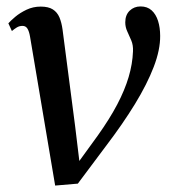

<svg xmlns="http://www.w3.org/2000/svg" viewBox="-20 -567 532 597"><path d="M73.5 -452.5Q70.5 -470 65.2 -478.2Q60 -486.5 50 -486.5Q40 -486.5 32 -481.5Q24 -476.5 17 -470.5L6 -494.5Q13 -502.5 27.5 -514.8Q42 -527 62.5 -536.8Q83 -546.5 106.5 -546.5Q130.5 -546.5 144.2 -537.8Q158 -529 164.8 -513Q171.5 -497 174.5 -475L213.5 -175.5L230.5 -35L202 -32.5L284 -145.5Q321 -197.5 344.5 -242.2Q368 -287 380 -327.5Q392 -368 393.5 -407Q394.5 -426.5 388.2 -441.2Q382 -456 375.8 -469.2Q369.5 -482.5 369.5 -497.5Q369.5 -520.5 383.2 -533.8Q397 -547 417 -547Q438 -547 451.5 -534.8Q465 -522.5 471.5 -501.8Q478 -481 478 -455.5Q478.5 -412.5 458 -359Q437.5 -305.5 399.8 -243.8Q362 -182 309.5 -113L222 4L151.5 10L123 -159Z"/></svg>

Font: Merriweather 72pt
Style: Italic
Weight: 400
Italic angle: -7.8°
Version: Version 2.101